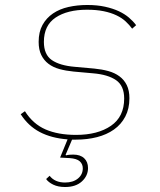

<svg xmlns="http://www.w3.org/2000/svg" viewBox="-20 -548 640 770"><path d="M241 202Q213 202 193.5 192.5Q174 183 165 170L179 157Q200 184 241 184Q273 184 292.5 168Q312 152 312 127Q312 110 300 99Q288 88 259 86L221 84L251 11Q186 6 139.5 -18.5Q93 -43 63 -90L80 -102Q112 -51 162.5 -29Q213 -7 285 -7Q372 -7 425 -43.5Q478 -80 478 -153Q478 -204 445.5 -226.5Q413 -249 353 -254L275 -261Q244 -264 218.5 -271Q193 -278 174.5 -292Q156 -306 145.5 -327.5Q135 -349 135 -380Q135 -420 150.5 -448Q166 -476 192.5 -494Q219 -512 254.5 -520Q290 -528 330 -528Q370 -528 401.5 -521Q433 -514 456.5 -503Q480 -492 497 -477.5Q514 -463 526 -447L510 -433Q499 -448 484 -462Q469 -476 447 -486.5Q425 -497 396 -503Q367 -509 329 -509Q250 -509 203 -477.5Q156 -446 156 -380Q156 -329 188 -307Q220 -285 280 -280L358 -273Q389 -270 414.5 -263Q440 -256 459 -242Q478 -228 488.5 -206.5Q499 -185 499 -154Q499 -112 482.5 -80.5Q466 -49 437 -28.5Q408 -8 369 2Q330 12 285 12H269L243 73L245 75Q252 73 260 72.5Q268 72 274 72Q302 72 317.5 86.5Q333 101 333 126Q333 157 308.5 179.5Q284 202 241 202Z"/></svg>

Font: IBM Plex Mono Thin
Style: Italic
Weight: 100
Italic angle: -9°
Monospace: yes
Designer: Mike Abbink, Paul van der Laan, Pieter van Rosmalen
Foundry: Bold Monday
Version: Version 2.3